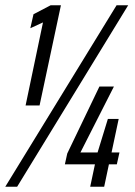

<svg xmlns="http://www.w3.org/2000/svg" viewBox="-29 -708 512 728"><path d="M68 -308 134 -623 86 -601 98 -654 163 -688H202L121 -308ZM-9 0 413 -688H457L36 0ZM313 0 331 -85H217L226 -126L348 -380H403L276 -130H341L380 -257H421L394 -130H424L414 -85H384L366 0Z"/></svg>

Font: Saira Ultra Condensed Medium
Style: Italic
Weight: 500
Width: 1
Italic angle: -12°
Designer: Hector Gatti with collaboration of the Omnibus-Type team
Foundry: Omnibus-Type
Version: Version 1.001; ttfautohint (v1.8)